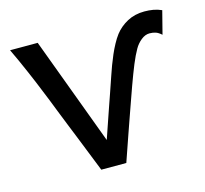

<svg xmlns="http://www.w3.org/2000/svg" viewBox="-80 -598 735 688"><g transform="rotate(-15 287.0 -254.0)"><path d="M551.8 -410.2Q540.5 -420.4 530.5 -423.8Q520.5 -427.2 507.8 -427.2Q491.7 -427.2 476.6 -415Q461.4 -402.8 451.7 -385.7Q439.9 -365.2 427.2 -334.5Q414.6 -303.7 399.4 -261.7Q392.6 -242.7 385 -221.2Q377.4 -199.7 369.6 -177.7Q361.8 -155.8 354.2 -134Q346.7 -112.3 339.8 -92.8L307.6 0H214.8Q186.5 -70.8 161.6 -133.8Q150.9 -160.6 139.6 -188.5Q128.4 -216.3 118.4 -241.9Q108.4 -267.6 99.9 -289.1Q91.3 -310.5 85.4 -324.7Q79.6 -339.4 70.8 -360.6Q62 -381.8 51.8 -405.3Q41.5 -428.7 30.8 -452.9Q20 -477.1 9.8 -498H112.3L261.2 -97.7Q275.9 -140.6 290 -181.6Q295.9 -199.2 302.5 -217.8Q309.1 -236.3 315.2 -254.2Q321.3 -272 326.9 -288.3Q332.5 -304.7 336.9 -317.4Q342.3 -333.5 349.1 -351.8Q356 -370.1 363.8 -388.2Q371.6 -406.2 380.9 -423.3Q390.1 -440.4 400.4 -454.1Q418.5 -477.5 446.5 -492.7Q474.6 -507.8 510.3 -507.8Q527.3 -507.8 543 -505.1Q558.6 -502.4 573.7 -495.6Z"/></g></svg>

Font: Andika
Style: Regular
Weight: 400
Designer: Victor Gaultney, Annie Olsen, Julie Remington, Don Collingsworth, Eric Hays
Foundry: SIL International
Version: Version 1.001